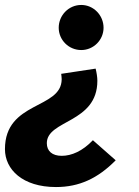

<svg xmlns="http://www.w3.org/2000/svg" viewBox="-41 -532 560 775"><path d="M334 34C292 78 248 97 208 97C170 97 148 78 148 46C148 -49 352 -34 352 -206C352 -220 349 -239 345 -255L206 -234C207 -226 208 -218 208 -212C207 -90 -21 -125 -21 70C-21 152 50 223 185 223C279 223 354 188 426 115ZM377 -420C377 -470 337 -512 287 -512C236 -512 196 -470 196 -420C196 -371 236 -330 287 -330C337 -330 377 -371 377 -420Z"/></svg>

Font: Fira Sans OT
Style: Bold Italic
Weight: 700
Italic angle: -8°
Designer: Carrois Corporate & Edenspiekermann
Foundry: Carrois Corporate GbR & Edenspiekermann AG
Version: Version 2.001